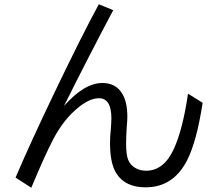

<svg xmlns="http://www.w3.org/2000/svg" viewBox="-20 -839 1040 904"><path d="M53.2 -2.9Q123.5 -167.5 237.3 -404.8Q366.7 -674.8 445.3 -818.8L513.2 -791Q402.3 -583 281.2 -339.8Q376.5 -448.2 462.4 -448.2Q523.4 -448.2 553.7 -400.9Q579.6 -360.8 579.6 -289.6Q579.6 -272.5 577.1 -245.1Q573.7 -201.7 573.7 -165Q573.7 -110.4 583.5 -86.4Q594.2 -59.6 622.1 -45.4Q642.6 -35.2 668.5 -35.2Q751 -35.2 798.3 -137.2Q840.8 -230 865.2 -397.9L934.1 -355Q906.2 -173.3 861.3 -85Q796.4 43 665.5 43Q569.8 43 528.3 -22Q498 -68.8 498 -165.5Q498 -192.9 501.5 -228.5Q504.4 -262.7 504.4 -282.2Q504.4 -376.5 445.8 -376.5Q402.8 -376.5 350.1 -334Q280.8 -278.3 232.9 -187.5Q191.9 -110.4 127.4 44.9Z"/></svg>

Font: BIZ UDGothic
Style: Regular
Weight: 400
Monospace: yes
Designer: TypeBank Co., Ltd.
Foundry: Morisawa Inc.
Version: Version 1.05